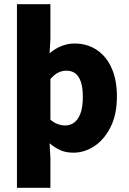

<svg xmlns="http://www.w3.org/2000/svg" viewBox="-20 -718 616 918"><path d="M61 180V-698H221V-532L217 -463Q242 -485 273 -497.5Q304 -510 336 -510Q398 -510 444 -478.5Q490 -447 514.5 -390.5Q539 -334 539 -257Q539 -171 509 -111Q479 -51 431.5 -19.5Q384 12 331 12Q295 12 268.5 0Q242 -12 217 -33L221 38V180ZM292 -118Q315 -118 334 -131.5Q353 -145 364.5 -175Q376 -205 376 -255Q376 -298 367 -325.5Q358 -353 341 -366.5Q324 -380 297 -380Q277 -380 258.5 -371Q240 -362 221 -340V-146Q238 -131 256.5 -124.5Q275 -118 292 -118Z"/></svg>

Font: Source Sans 3 ExtraLight ExtraBold
Style: Regular
Weight: 800
Version: Version 3.052;hotconv 1.1.0;makeotfexe 2.6.0